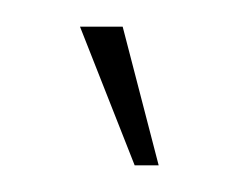

<svg xmlns="http://www.w3.org/2000/svg" viewBox="-20 -702 180 144"><path d="M81 -578 40 -682H72L99 -578Z"/></svg>

Font: Moniqa Thin Paragraph
Style: Regular
Weight: 100
Designer: Rajesh Rajput
Foundry: Rajesh Rajput
Version: Version 1.000